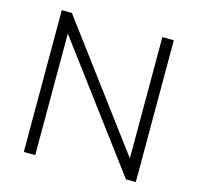

<svg xmlns="http://www.w3.org/2000/svg" viewBox="-103 -814 949 922"><g transform="rotate(15 371.5 -352.5)"><path d="M93 0H150V-604L601 0H650V-705H593V-102L143 -705H93Z"/></g></svg>

Font: Poppy and Pepper Light
Style: Regular
Weight: 300
Designer: Thy Ha
Foundry: Thy Ha
Version: Version 0.001;Glyphs 3.2 (3227)